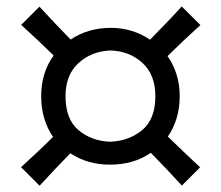

<svg xmlns="http://www.w3.org/2000/svg" viewBox="-20 -638 692 601"><path d="M549.3 -57.1Q523.9 -85 499.5 -110.6Q475.1 -136.2 452.1 -159.7Q398.4 -122.6 324.7 -122.6Q253.4 -122.6 200.2 -158.2Q177.7 -135.3 153.3 -109.6Q128.9 -84 104 -56.6L45.9 -114.7Q72.8 -139.2 98.1 -163.1Q123.5 -187 146 -209.5Q128.4 -234.9 118.7 -266.8Q108.9 -298.8 108.9 -336.9Q108.9 -410.6 147.9 -464.4Q101.1 -510.3 46.4 -560.1L103.5 -617.2Q128.9 -589.4 153.6 -563.5Q178.2 -537.6 201.2 -514.2Q255.4 -550.8 326.7 -550.8Q362.3 -550.8 393.3 -541Q424.3 -531.2 449.7 -513.7Q472.7 -537.1 498 -563.5Q523.4 -589.8 548.8 -617.7L607.4 -559.6Q551.8 -509.3 504.4 -462.4Q522.5 -437 532.5 -405.3Q542.5 -373.5 542.5 -336.9Q542.5 -299.3 532.7 -267.6Q522.9 -235.8 505.4 -210.4Q528.3 -188 554 -163.6Q579.6 -139.2 606.4 -114.3ZM324.7 -194.3Q384.3 -196.8 425.3 -231Q466.3 -265.1 466.3 -336.9Q466.3 -403.8 426 -440.9Q385.7 -478 326.2 -480Q267.1 -478 226.1 -440.9Q185.1 -403.8 185.1 -336.9Q185.1 -265.1 225.3 -231Q265.6 -196.8 324.7 -194.3Z"/></svg>

Font: Pinar-DS2-FD Regular
Style: Regular
Weight: 400
Designer: Amin Abedi
Version: Version 2.000